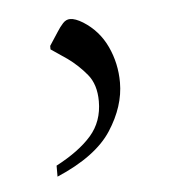

<svg xmlns="http://www.w3.org/2000/svg" viewBox="-33 -108 292 330"><g transform="rotate(-5 113.0 57.0)"><path d="M54 191V172Q94 151 115 127Q136 103 136 68Q136 39 121.5 21.5Q107 4 89 -9L61 -28V-34L76 -57Q81 -65 86.5 -71Q92 -77 99 -77Q108 -77 121 -69Q148 -52 161.5 -23Q175 6 175 39Q175 80 148.5 121Q122 162 54 191Z"/></g></svg>

Font: Spectral ExtraLight
Style: Regular
Weight: 275
Designer: Jean-Baptiste Levee
Foundry: Production Type
Version: Version 2.001